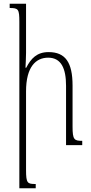

<svg xmlns="http://www.w3.org/2000/svg" viewBox="-20 -780 488 1032"><path d="M422 -23C379 -23 370 -29 370 -99V-320C370 -444 332 -500 241 -500C178 -500 146 -465 121 -416H117C118 -443 120 -469 120 -496V-760H32V-737C79 -737 84 -731 84 -662V232H172V209C128 209 120 206 120 134V-289C120 -420 172 -470 239 -470C309 -470 335 -412 335 -319V0H422Z"/></svg>

Font: Noto Serif Armenian ExtraCondensed ExtraLight
Style: Regular
Weight: 200
Width: 2
Designer: Monotype Design Team
Foundry: Monotype Imaging Inc.
Version: Version 2.008